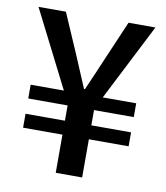

<svg xmlns="http://www.w3.org/2000/svg" viewBox="-75 -700 658 762"><g transform="rotate(10 254.5 -318.5)"><path d="M257.3 -347.2Q274.9 -386.7 291 -424.8L314.5 -480L381.8 -636.7H490.2L332.5 -327.1H467.3V-271.5H307.1V-210H467.3V-153.8H307.1V0H200.7V-153.8H42V-210H200.7V-271.5H42V-327.1H175.8L19 -636.7H129.4L197.3 -480L214.8 -438.5L253.4 -347.2Z"/></g></svg>

Font: Varta
Style: Bold
Weight: 700
Designer: Joana Correia, Viktoriya Grabowska, Eben Sorkin
Foundry: Sorkin Type
Version: Version 1.002; ttfautohint (v1.3) -l 8 -r 24 -G 200 -x 12 -H